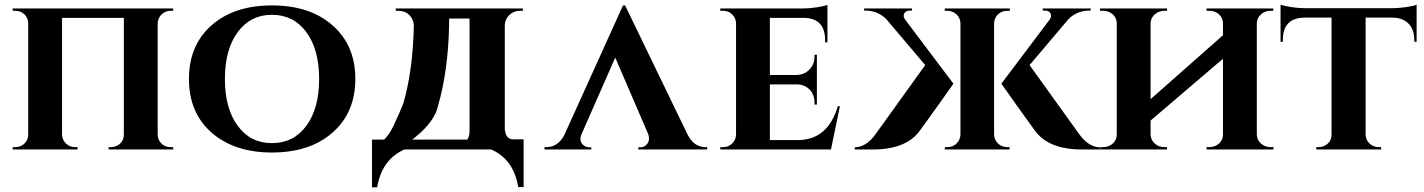

<svg xmlns="http://www.w3.org/2000/svg" viewBox="-20 -636 6058 817"><path d="M706 -590Q684 -590 668 -575Q652 -560 651 -537V-62Q652 -40 667 -25Q683 -10 706 -10H717V0H442V-10H452Q475 -10 491 -25Q507 -40 507 -63V-560H244V-63Q245 -40 261 -25Q277 -10 299 -10H310V0H34V-10H45Q68 -10 84 -25Q100 -41 100 -63V-537Q100 -559 84 -575Q68 -590 45 -590H34V-600H717V-590Z M1394 -529Q1492 -444 1492 -300Q1492 -156 1394 -71Q1298 13 1137 13Q978 13 881 -71Q784 -156 784 -300Q784 -444 881 -529Q977 -613 1137 -613Q1298 -613 1394 -529ZM1283 -100Q1338 -174 1338 -300Q1338 -426 1283 -500Q1229 -573 1137 -573Q1046 -573 992 -500Q937 -426 937 -300Q937 -174 992 -100Q1046 -27 1137 -27Q1229 -27 1283 -100Z M1969 -42Q1977 -56 1978 -73V-557H1891V-527Q1887 -335 1844 -186Q1830 -120 1748 -53Q1741 -47 1734 -42ZM1616 -43Q1638 -66 1653 -98Q1680 -155 1696 -195Q1737 -336 1741 -527Q1740 -553 1722 -572Q1703 -590 1677 -590H1664V-600H2205V-590H2192Q2166 -590 2147 -572Q2128 -553 2128 -527V-82L2129 -83Q2131 -48 2159 -43H2208V160H2185Q2166 42 2070 0H1701Q1605 42 1585 161H1563V-42H1611Q1614 -42 1616 -43Z M2297 0V-10H2305Q2354 -10 2381 -61L2631 -613H2640L2906 -63Q2933 -10 2982 -10H2989V0H2696V-9H2704Q2723 -9 2734 -24Q2747 -41 2738 -66L2598 -391L2455 -66Q2444 -41 2457 -24Q2469 -9 2488 -9H2496V0Z M3516 0H3045V-10H3057Q3080 -10 3095 -25Q3111 -40 3112 -62V-538Q3111 -560 3095 -575Q3080 -590 3057 -590H3045V-600H3397Q3424 -600 3457 -605Q3488 -610 3501 -615V-456H3491V-465Q3491 -559 3400 -560H3256V-317H3370Q3404 -318 3425 -341Q3446 -362 3446 -397V-403H3456V-191H3446V-198Q3446 -232 3426 -254Q3405 -276 3371 -277H3256V-40H3376Q3503 -41 3545 -184H3554Z M4571 -67Q4611 -10 4661 -9V0H4571Q4560 0 4551 -1Q4523 -3 4498 -9Q4425 -26 4386 -77Q4381 -84 4355 -120L4344 -135L4332 -152Q4317 -173 4306 -188Q4241 -279 4241 -280L4446 -552Q4457 -566 4450 -579Q4443 -591 4426 -591H4417V-600H4621V-591H4617Q4563 -591 4527 -555L4361 -359ZM4001 -10H4011Q4034 -10 4050 -25Q4066 -41 4067 -63V-538Q4066 -560 4050 -575Q4033 -590 4011 -590H4000V-600H4277V-590H4266Q4243 -590 4227 -575Q4211 -560 4210 -537V-63Q4211 -41 4227 -25Q4243 -10 4266 -10H4276V0H4000ZM3917 -359 3751 -555Q3715 -591 3661 -591H3657V-600H3861V-591H3852Q3835 -591 3828 -579Q3821 -566 3832 -552L4037 -280Q4037 -279 3972 -188Q3961 -173 3946 -152L3934 -135L3923 -120Q3897 -84 3892 -77Q3853 -26 3780 -9Q3755 -3 3727 -1Q3718 0 3707 0H3617V-9Q3667 -10 3707 -67Z M4661 -590V-600H4946V-590H4934Q4911 -590 4894 -575Q4877 -560 4876 -538V-214L5184 -486V-537Q5184 -559 5167 -575Q5150 -590 5126 -590H5114V-600H5398V-590H5386Q5363 -590 5346 -575Q5329 -560 5328 -538V-63Q5329 -40 5346 -25Q5363 -10 5386 -10H5399V0H5114V-10H5126Q5150 -10 5167 -25Q5184 -41 5184 -63V-386L4876 -123V-63Q4877 -40 4894 -25Q4911 -10 4934 -10H4946V0H4662V-10H4674Q4698 -10 4715 -25Q4732 -41 4732 -63V-537Q4732 -559 4715 -575Q4698 -590 4674 -590Z M6008 -458H5998V-467Q5998 -510 5974 -535Q5950 -560 5907 -561H5791V-62Q5792 -40 5808 -25Q5824 -10 5846 -10H5857V0H5581V-10H5591Q5614 -10 5630 -25Q5646 -40 5646 -63V-561H5531Q5439 -560 5439 -467V-458H5429V-616Q5443 -611 5474 -606Q5508 -601 5534 -601H5903Q5930 -601 5965 -606Q5998 -611 6008 -616Z"/></svg>

Font: Cinzel Bold(RUS BY LYAJKA)
Style: Regular
Weight: 700
Designer: Natanael Gama
Version: Version 1.001;PS 001.001;hotconv 1.0.56;makeotf.lib2.0.21325